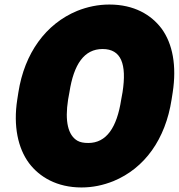

<svg xmlns="http://www.w3.org/2000/svg" viewBox="-20 -778 788 846"><path d="M736 -339 741 -371C759 -488 741 -585 692 -652C646 -713 571 -758 462 -758C412 -758 365 -748 320 -730C182 -673 88 -544 61 -371L56 -339C38 -223 59 -125 108 -59C154 2 231 48 339 48C389 48 435 38 480 20C618 -37 709 -165 736 -339ZM369 -148C349 -148 333 -151 321 -158C280 -182 265 -243 280 -339L286 -372C305 -495 351 -562 432 -562C514 -562 539 -496 520 -372L514 -339C495 -216 449 -148 369 -148Z"/></svg>

Font: Asimov Print
Style: EIt
Weight: 500
Designer: Google
Version: Version 2.000980; 2014